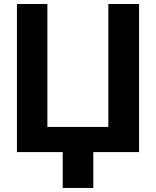

<svg xmlns="http://www.w3.org/2000/svg" viewBox="-20 -747 767 943"><path d="M63.2 0V-727.3H212.7V-123.6H512.1V-727.3H663V0H438.2V176.1H288V0Z"/></svg>

Font: Inter UI
Style: Bold
Weight: 700
Designer: Rasmus Andersson
Foundry: rsms
Version: 3.2;8d6f07862